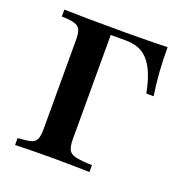

<svg xmlns="http://www.w3.org/2000/svg" viewBox="-108 -666 722 761"><g transform="rotate(20 253.0 -285.5)"><path d="M36.3 0V-29Q73.4 -31.5 91.1 -36.3Q108.9 -41.1 114.9 -55.6Q121 -70.2 121 -98.4V-472.6Q121 -501.6 114.9 -515.7Q108.9 -529.8 91.1 -535.5Q73.4 -541.1 36.3 -541.9V-571Q116.9 -568.5 294.4 -568.5Q329 -568.5 360.9 -569Q392.7 -569.4 420.6 -569.8Q448.4 -570.2 471.8 -571Q471.8 -516.1 475.4 -466.1Q479 -416.1 486.3 -369.4H455.6Q443.5 -431.5 424.2 -468.5Q404.8 -505.6 376.6 -522.6Q348.4 -539.5 307.3 -539.5H243.5V-100.8Q243.5 -71 250.8 -56Q258.1 -41.1 280.6 -35.9Q303.2 -30.6 350 -29V0Q319.4 -0.8 279.8 -1.6Q240.3 -2.4 184.7 -2.4Q141.1 -2.4 103.6 -1.6Q66.1 -0.8 36.3 0Z"/></g></svg>

Font: Playfair
Style: Bold
Weight: 700
Designer: Claus Eggers Sørensen
Foundry: Claus Eggers Sørensen
Version: Version 2.001;gftools[0.9.30]